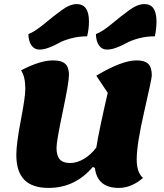

<svg xmlns="http://www.w3.org/2000/svg" viewBox="-20 -896 804 941"><path d="M504 -653Q480 -653 465.5 -673Q451 -693 450 -729Q482 -741 527 -778.5Q572 -816 613 -846Q654 -876 688 -876Q747 -876 747 -791Q747 -756 739 -718Q697 -718 660 -708Q623 -698 600.5 -685.5Q578 -673 552 -663Q526 -653 504 -653ZM173 -653Q149 -653 134.5 -673Q120 -693 119 -729Q151 -741 196 -778.5Q241 -816 282 -846Q323 -876 356 -876Q416 -876 416 -791Q416 -754 407 -718Q366 -718 328.5 -708Q291 -698 269 -685.5Q247 -673 221 -663Q195 -653 173 -653ZM218 25Q138 25 99 -15Q60 -55 60 -137Q60 -192 82 -306Q104 -420 104 -460Q104 -522 83 -551Q176 -600 240 -600Q281 -600 299.5 -583.5Q318 -567 318 -529Q318 -493 287.5 -348.5Q257 -204 257 -172Q257 -133 273 -115Q289 -97 324 -97Q357 -97 391.5 -117.5Q426 -138 452 -173Q466 -260 508 -441L452 -525Q577 -600 649 -600Q689 -600 706.5 -583Q724 -566 724 -526Q724 -511 687 -350Q650 -189 650 -115Q650 -50 681 -24Q624 25 562 25Q457 25 445 -73L435 -78Q348 25 218 25Z"/></svg>

Font: Lemonada
Style: Bold
Weight: 700
Designer: Mohamed Gaber (Arabic), Eduardo Tunni (Latin)
Foundry: Kief Type Foundry
Version: Version 4.004